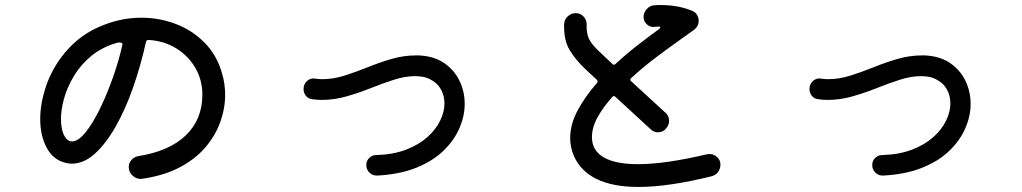

<svg xmlns="http://www.w3.org/2000/svg" viewBox="-20 -726 4040 759"><path d="M540 -19Q521 -17 505 -31Q489 -45 489 -66Q489 -82 500 -94Q511 -106 527 -109Q649 -128 714.5 -191Q780 -254 780 -352Q780 -410 752 -458Q724 -506 675.5 -535.5Q627 -565 567 -568Q559 -568 557 -560Q536 -465 505.5 -378.5Q475 -292 436.5 -224.5Q398 -157 354.5 -118Q311 -79 264 -79Q252 -79 240 -82Q190 -94 164.5 -142Q139 -190 139 -255Q139 -314 159.5 -378Q180 -442 221 -498Q280 -578 365.5 -617Q451 -656 538 -656Q610 -656 675.5 -631Q741 -606 789.5 -556.5Q838 -507 858 -435Q870 -395 870 -351Q870 -297 850.5 -243Q831 -189 791 -142.5Q751 -96 688.5 -63.5Q626 -31 540 -19ZM235 -188Q247 -167 265 -167Q289 -167 317.5 -202Q346 -237 374 -294Q402 -351 426 -418.5Q450 -486 464 -550V-551Q464 -558 452 -558Q449 -558 446 -557.5Q443 -557 440 -556Q382 -539 340.5 -504.5Q299 -470 272.5 -426Q246 -382 233.5 -337.5Q221 -293 221 -255Q221 -213 235 -188Z M1472 -32Q1454 -31 1441 -43Q1428 -55 1428 -74Q1428 -90 1439.5 -101.5Q1451 -113 1467 -113Q1535 -115 1585.5 -134.5Q1636 -154 1669.5 -184Q1703 -214 1720 -249Q1737 -284 1737 -317Q1737 -347 1723.5 -372Q1710 -397 1683 -411Q1669 -419 1653.5 -422Q1638 -425 1621 -425Q1582 -425 1538 -411Q1494 -397 1446.5 -378Q1399 -359 1350 -345Q1301 -331 1251 -331Q1233 -331 1213 -334Q1198 -336 1189 -347.5Q1180 -359 1180 -374Q1180 -394 1194.5 -406.5Q1209 -419 1228 -415Q1235 -414 1241 -413.5Q1247 -413 1254 -413Q1297 -413 1341.5 -427Q1386 -441 1433 -460Q1480 -479 1528 -493Q1576 -507 1625 -507Q1631 -507 1637 -507Q1643 -507 1649 -506Q1703 -501 1740.5 -473.5Q1778 -446 1797.5 -404.5Q1817 -363 1817 -315Q1817 -268 1796.5 -220Q1776 -172 1734 -131Q1692 -90 1627 -63.5Q1562 -37 1472 -32Z M2828 -75Q2828 -59 2818.5 -46Q2809 -33 2792 -29Q2623 13 2504 13Q2302 13 2248 -111Q2241 -128 2237.5 -145.5Q2234 -163 2234 -180Q2234 -235 2264 -290.5Q2294 -346 2340 -398Q2345 -405 2339 -411L2298 -449Q2257 -487 2232.5 -527Q2208 -567 2210 -631Q2211 -649 2224.5 -661.5Q2238 -674 2256 -674Q2275 -674 2287.5 -660Q2300 -646 2299 -628Q2298 -599 2306 -578Q2314 -557 2338 -533Q2347 -524 2363.5 -508.5Q2380 -493 2401 -473Q2407 -467 2413 -473Q2455 -512 2499.5 -546.5Q2544 -581 2584 -610Q2589 -614 2590 -617.5Q2591 -621 2586 -621Q2582 -621 2578 -620.5Q2574 -620 2570 -620Q2552 -617 2538 -629Q2524 -641 2524 -659Q2524 -676 2536.5 -690Q2549 -704 2566 -705Q2573 -706 2580 -706Q2587 -706 2594 -706Q2626 -706 2657 -700.5Q2688 -695 2717 -683Q2729 -678 2735.5 -667Q2742 -656 2742 -644Q2742 -621 2722 -607Q2693 -586 2651.5 -556.5Q2610 -527 2564 -492Q2518 -457 2475 -417Q2468 -411 2475 -405Q2514 -369 2550.5 -335.5Q2587 -302 2611 -280Q2625 -268 2625 -248Q2625 -232 2613 -218Q2601 -203 2581 -203Q2564 -203 2551 -216L2413 -343Q2406 -350 2400 -342Q2364 -302 2342 -262Q2320 -222 2320 -184Q2320 -131 2366.5 -104Q2413 -77 2502 -77Q2609 -77 2774 -116Q2778 -117 2785 -117Q2802 -117 2815 -105Q2828 -93 2828 -75Z M3472 -32Q3454 -31 3441 -43Q3428 -55 3428 -74Q3428 -90 3439.5 -101.5Q3451 -113 3467 -113Q3535 -115 3585.5 -134.5Q3636 -154 3669.5 -184Q3703 -214 3720 -249Q3737 -284 3737 -317Q3737 -347 3723.5 -372Q3710 -397 3683 -411Q3669 -419 3653.5 -422Q3638 -425 3621 -425Q3582 -425 3538 -411Q3494 -397 3446.5 -378Q3399 -359 3350 -345Q3301 -331 3251 -331Q3233 -331 3213 -334Q3198 -336 3189 -347.5Q3180 -359 3180 -374Q3180 -394 3194.5 -406.5Q3209 -419 3228 -415Q3235 -414 3241 -413.5Q3247 -413 3254 -413Q3297 -413 3341.5 -427Q3386 -441 3433 -460Q3480 -479 3528 -493Q3576 -507 3625 -507Q3631 -507 3637 -507Q3643 -507 3649 -506Q3703 -501 3740.5 -473.5Q3778 -446 3797.5 -404.5Q3817 -363 3817 -315Q3817 -268 3796.5 -220Q3776 -172 3734 -131Q3692 -90 3627 -63.5Q3562 -37 3472 -32Z"/></svg>

Font: Kiwi Maru Medium
Style: Regular
Weight: 500
Designer: Hiroki-Chan
Version: Version 1.100